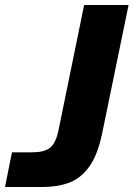

<svg xmlns="http://www.w3.org/2000/svg" viewBox="-56 -749 535 769"><path d="M-36 0 -8 -139H74Q120 -139 143.5 -156.5Q167 -174 178 -226L281 -729H459L353 -214Q335 -128 301.5 -81.5Q268 -35 221.5 -17.5Q175 0 115 0Z"/></svg>

Font: Mona Sans ExtraLight ExtraBold
Style: Italic
Weight: 800
Italic angle: -11.6951°
Version: Version 2.000